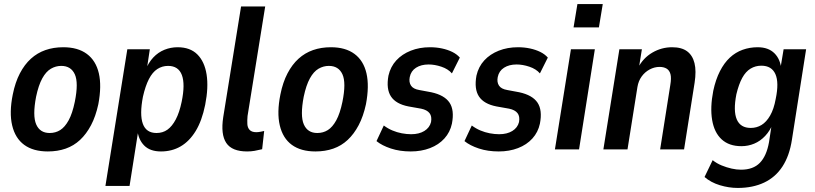

<svg xmlns="http://www.w3.org/2000/svg" viewBox="-20 -737 4018 947"><path d="M216 10Q144 10 99.5 -22.5Q55 -55 40 -118.5Q25 -182 43 -271Q55 -331 78 -375Q101 -419 132.5 -447.5Q164 -476 204 -490Q244 -504 292 -504Q364 -504 408.5 -471Q453 -438 467.5 -375.5Q482 -313 465 -223Q452 -163 429 -119.5Q406 -76 375 -47Q344 -18 304 -4Q264 10 216 10ZM225 -81Q254 -81 277 -95.5Q300 -110 318.5 -143.5Q337 -177 349 -235Q368 -329 349 -370.5Q330 -412 282 -412Q255 -412 231 -398Q207 -384 188.5 -350.5Q170 -317 158 -260Q140 -166 158.5 -123.5Q177 -81 225 -81Z M500 180 608 -494H719L703 -388H696Q712 -428 736 -453.5Q760 -479 791 -491.5Q822 -504 856 -504Q918 -504 953.5 -468.5Q989 -433 999 -369.5Q1009 -306 992 -220Q976 -141 945 -90.5Q914 -40 871 -15Q828 10 774 10Q720 10 691 -19.5Q662 -49 657 -99H663L619 180ZM752 -81Q783 -81 806 -97.5Q829 -114 847 -148Q865 -182 876 -235Q894 -322 877 -367Q860 -412 809 -412Q780 -412 756 -396.5Q732 -381 714.5 -347Q697 -313 685 -260Q668 -172 684.5 -126.5Q701 -81 752 -81Z M1199 10Q1124 10 1096 -32Q1068 -74 1081 -159L1169 -705H1288L1201 -165Q1199 -143 1200 -125Q1201 -107 1211.5 -96Q1222 -85 1244 -85Q1255 -85 1266.5 -87.5Q1278 -90 1283 -91L1273 -1Q1253 4 1235.5 7Q1218 10 1199 10Z M1536 10Q1464 10 1419.5 -22.5Q1375 -55 1360 -118.5Q1345 -182 1363 -271Q1375 -331 1398 -375Q1421 -419 1452.5 -447.5Q1484 -476 1524 -490Q1564 -504 1612 -504Q1684 -504 1728.5 -471Q1773 -438 1787.5 -375.5Q1802 -313 1785 -223Q1772 -163 1749 -119.5Q1726 -76 1695 -47Q1664 -18 1624 -4Q1584 10 1536 10ZM1545 -81Q1574 -81 1597 -95.5Q1620 -110 1638.5 -143.5Q1657 -177 1669 -235Q1688 -329 1669 -370.5Q1650 -412 1602 -412Q1575 -412 1551 -398Q1527 -384 1508.5 -350.5Q1490 -317 1478 -260Q1460 -166 1478.5 -123.5Q1497 -81 1545 -81Z M2006 10Q1952 10 1908 -4.5Q1864 -19 1837 -41L1873 -118Q1893 -103 1915.5 -93.5Q1938 -84 1962 -79.5Q1986 -75 2008 -75Q2047 -75 2073 -91Q2099 -107 2106 -135Q2111 -163 2098.5 -179Q2086 -195 2057 -201L1995 -212Q1933 -224 1908.5 -261Q1884 -298 1896 -364Q1906 -408 1934.5 -439Q1963 -470 2006 -487Q2049 -504 2101 -504Q2132 -504 2160 -498Q2188 -492 2210.5 -481Q2233 -470 2248 -453L2209 -375Q2190 -397 2157 -408Q2124 -419 2094 -419Q2057 -419 2032 -403Q2007 -387 2001 -357Q1996 -332 2007 -315Q2018 -298 2048 -293L2107 -282Q2172 -268 2197 -231Q2222 -194 2209 -127Q2200 -85 2172 -54Q2144 -23 2101 -6.5Q2058 10 2006 10Z M2440 10Q2386 10 2342 -4.5Q2298 -19 2271 -41L2307 -118Q2327 -103 2349.5 -93.5Q2372 -84 2396 -79.5Q2420 -75 2442 -75Q2481 -75 2507 -91Q2533 -107 2540 -135Q2545 -163 2532.5 -179Q2520 -195 2491 -201L2429 -212Q2367 -224 2342.5 -261Q2318 -298 2330 -364Q2340 -408 2368.5 -439Q2397 -470 2440 -487Q2483 -504 2535 -504Q2566 -504 2594 -498Q2622 -492 2644.5 -481Q2667 -470 2682 -453L2643 -375Q2624 -397 2591 -408Q2558 -419 2528 -419Q2491 -419 2466 -403Q2441 -387 2435 -357Q2430 -332 2441 -315Q2452 -298 2482 -293L2541 -282Q2606 -268 2631 -231Q2656 -194 2643 -127Q2634 -85 2606 -54Q2578 -23 2535 -6.5Q2492 10 2440 10Z M2809 -602 2828 -717H2953L2934 -602ZM2717 0 2796 -494H2914L2836 0Z M2956 0 3035 -494H3146L3131 -401H3126Q3152 -451 3197.5 -477.5Q3243 -504 3295 -504Q3342 -504 3369 -484Q3396 -464 3405.5 -425.5Q3415 -387 3406 -329L3354 0H3236L3286 -317Q3292 -352 3287 -371Q3282 -390 3268 -398.5Q3254 -407 3233 -407Q3208 -407 3184.5 -394.5Q3161 -382 3145 -360Q3129 -338 3124 -308L3075 0Z M3619 190Q3575 190 3530.5 176.5Q3486 163 3455 136L3495 53Q3515 69 3539.5 79Q3564 89 3588.5 94.5Q3613 100 3635 100Q3695 100 3728 66Q3761 32 3773 -36L3787 -128L3793 -129Q3778 -92 3754 -66.5Q3730 -41 3700 -28.5Q3670 -16 3637 -16Q3576 -16 3539.5 -49.5Q3503 -83 3492.5 -145Q3482 -207 3498 -289Q3510 -345 3531 -386Q3552 -427 3580 -453Q3608 -479 3643 -491.5Q3678 -504 3717 -504Q3770 -504 3800 -474Q3830 -444 3834 -392H3828L3845 -494H3956L3886 -48Q3874 31 3839.5 84Q3805 137 3749 163.5Q3693 190 3619 190ZM3683 -106Q3712 -106 3736 -120.5Q3760 -135 3778.5 -167Q3797 -199 3806 -249Q3823 -330 3804.5 -371.5Q3786 -413 3735 -413Q3706 -413 3682 -398.5Q3658 -384 3641 -353Q3624 -322 3612 -272Q3596 -190 3614 -148Q3632 -106 3683 -106Z"/></svg>

Font: Nunito Sans 10pt Condensed
Style: Bold Italic
Weight: 700
Width: 3
Italic angle: -9°
Designer: Vernon Adams
Foundry: Vernon Adams
Version: Version 3.101;gftools[0.9.27]